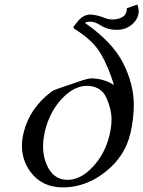

<svg xmlns="http://www.w3.org/2000/svg" viewBox="-20 -799 625 838"><path d="M365.2 -424.3H359.4Q303.7 -424.3 251.5 -369.6Q196.3 -311.5 176.3 -226.6L175.8 -224.6Q168 -189.9 168 -159.2Q168 -115.7 184.1 -79.6Q210.9 -17.1 269.5 -14.2H275.9Q331.1 -14.2 383.3 -68.8Q438.5 -126.5 458.5 -211.4Q466.8 -246.6 466.8 -277.8Q466.8 -321.8 444.8 -371.3Q422.9 -420.9 365.2 -424.3ZM379.4 -735.4Q405.8 -732.9 437.5 -720.7Q454.6 -713.9 471.7 -713.9Q485.8 -713.9 500 -718.3Q527.3 -726.6 532.2 -749.5Q533.7 -755.9 533.7 -763.2L579.6 -779.3Q585 -763.7 585.4 -750Q585.4 -742.2 583.5 -734.9Q579.1 -715.3 563 -698.7Q535.2 -670.4 494.6 -668.9H487.8Q448.7 -668.9 417.5 -689.5Q393.6 -704.6 372.1 -704.6Q362.8 -704.6 354.5 -701.7Q353 -701.2 350.6 -699.2Q471.2 -615.2 517.6 -523.2Q564 -431.2 564 -341.3Q564 -284.2 549.8 -219.2L548.8 -216.3Q526.4 -119.1 444.3 -52.2Q360.4 16.1 261.2 19H254.9Q162.6 19 112.3 -49.8Q76.2 -99.1 75.7 -161.6Q75.7 -188.5 82.5 -217.8L83 -219.2Q107.9 -324.7 202.6 -397.5Q213.9 -405.8 233.2 -412.1Q252.4 -418.5 290.5 -431.6Q313 -439.5 340.3 -448.7Q366.2 -457 380.9 -457H382.3Q437 -454.6 477.5 -427.7Q453.1 -508.3 419.4 -565.4Q385.7 -622.6 307.6 -671.4Q299.3 -676.3 300.8 -681.2Q301.3 -682.6 302.2 -684.1Q307.1 -690.4 315.4 -700.7Q341.3 -735.4 374 -735.4Z"/></svg>

Font: Caudex
Style: Italic
Weight: 400
Italic angle: -13°
Version: Version 1.04